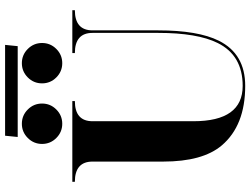

<svg xmlns="http://www.w3.org/2000/svg" viewBox="-133 -831 969 743"><g transform="rotate(-90 351.5 -459.5)"><path d="M544.4 -875.5H192.9L197.8 -924.3H549.3ZM423.3 -726.1Q400.4 -749 400.4 -781.2Q400.4 -813.5 423.3 -836.4Q446.3 -859.4 478.5 -859.4Q510.7 -859.4 533.7 -836.4Q556.6 -813.5 556.6 -781.2Q556.6 -749 533.7 -726.1Q510.7 -703.1 478.5 -703.1Q446.3 -703.1 423.3 -726.1ZM189 -726.1Q166 -749 166 -781.2Q166 -813.5 189 -836.4Q211.9 -859.4 244.1 -859.4Q276.4 -859.4 299.3 -836.4Q322.3 -813.5 322.3 -781.2Q322.3 -749 299.3 -726.1Q276.4 -703.1 244.1 -703.1Q211.9 -703.1 189 -726.1ZM595.7 -332V-585.9Q595.7 -654.3 517.6 -654.3V-664.1H683.6V-654.3Q605.5 -654.3 605.5 -585.9V-332Q605.5 -177.7 565.4 -97.2Q514.6 4.9 390.6 4.9Q237.3 4.9 160.2 -85.9Q97.7 -159.7 97.7 -312.5V-585.9Q97.7 -654.3 19.5 -654.3V-664.1H332V-654.3Q253.9 -654.3 253.9 -585.9V-195.3Q253.9 -4.9 390.6 -4.9Q508.8 -4.9 556.6 -101.6Q595.7 -180.2 595.7 -332Z"/></g></svg>

Font: spinwerad
Style: Bold
Weight: 700
Width: 7
Version: Version 0.3